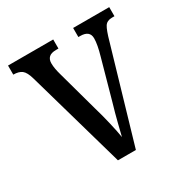

<svg xmlns="http://www.w3.org/2000/svg" viewBox="-130 -643 724 751"><g transform="rotate(-30 232.0 -268.0)"><path d="M66 -442Q57 -474 43.5 -484.5Q30 -495 5 -495V-536H209V-495H198Q176 -495 166 -485.5Q156 -476 156 -459Q156 -446 158.5 -432.5Q161 -419 165 -405L216 -220Q227 -183 237 -140Q247 -97 251 -71Q256 -91 265 -127.5Q274 -164 287 -208L336 -384Q350 -432 350 -460Q350 -495 307 -495H299V-536H462V-495H451Q428 -495 418 -479.5Q408 -464 395 -417L273 0H192Z"/></g></svg>

Font: Noto Serif ExtraCondensed
Style: Regular
Weight: 400
Width: 2
Designer: Monotype Design Team
Foundry: Monotype Imaging Inc.
Version: Version 2.015